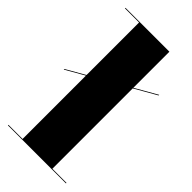

<svg xmlns="http://www.w3.org/2000/svg" viewBox="-236 -808 866 866"><g transform="rotate(45 197.5 -375.0)"><path d="M10 -3.5V0H380V-3.5H290V-516L395 -576V-580L290 -520V-750H10V-746.5H100V-411.5L10 -360V-356L100 -407.5V-3.5Z"/></g></svg>

Font: Bodoni* 48pt Fatface
Style: Regular
Weight: 900
Version: Version 2.3